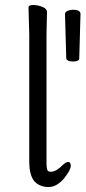

<svg xmlns="http://www.w3.org/2000/svg" viewBox="-20 -727 342 768"><path d="M171 -44Q175 -40 183 -40H185Q206 -41 232 -68Q244 -79 253.5 -79Q263 -79 263 -63Q263 -47 236 -13Q206 21 176 21H166Q132 17 115 -5Q98 -29 97 -75V-590L94 -697Q94 -707 112.5 -707Q131 -707 149.5 -699.5Q168 -692 168 -679L166 -590V-78Q166 -51 171 -44ZM297 -494Q297 -481 272 -481Q247 -481 245 -494L240 -670Q240 -679 250 -683.5Q260 -688 271 -688Q302 -688 302 -671V-670Z"/></svg>

Font: LXGW WenKai Lite
Style: Regular
Weight: 400
Designer: LXGW / Fontworks Inc.
Foundry: LXGW / Fontworks Inc.
Version: Version 1.511; March 25, 2025